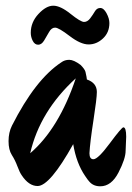

<svg xmlns="http://www.w3.org/2000/svg" viewBox="-20 -638 463 674"><path d="M237 -132Q155 15 112 15Q81 15 56 -23Q49 -33 41 -54.5Q33 -76 21.5 -94Q10 -112 10 -142.5Q10 -173 22 -197Q104 -359 195 -419Q207 -428 223 -428Q239 -428 263 -410Q277 -396 280 -386Q285 -364 285 -359Q320 -347 320 -315Q320 -293 308 -215.5Q296 -138 294 -100Q294 -79 308 -79Q324 -79 365.5 -135Q407 -191 413 -191Q423 -191 423 -158L421 -109Q421 -81 396 -32.5Q371 16 332 16Q308 16 294 0Q289 -5 279 -20Q248 -65 237 -132ZM246 -363Q120 -248 86 -100Q187 -187 246 -363ZM364 -557Q364 -524 341.5 -503Q319 -482 291 -482Q263 -482 224.5 -511.5Q186 -541 173.5 -541Q161 -541 152.5 -526Q144 -511 135 -496Q126 -481 114 -481Q102 -481 95 -494.5Q88 -508 88 -523Q88 -560 115 -589Q142 -618 167 -618Q192 -618 227.5 -589.5Q263 -561 275 -561Q287 -561 296.5 -573.5Q306 -586 313 -598Q320 -610 332 -610Q344 -610 354 -591.5Q364 -573 364 -557Z"/></svg>

Font: Devonshire
Style: Regular
Weight: 400
Designer: Astigmatic (AOETI)
Foundry: Astigmatic (AOETI)
Version: Version 1.001